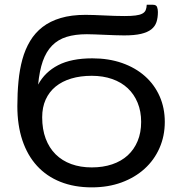

<svg xmlns="http://www.w3.org/2000/svg" viewBox="-20 -781 756 808"><path d="M366 -76.5Q413.5 -76.5 452 -89.5Q490.5 -102.5 517.5 -127.2Q544.5 -152 559.2 -187.5Q574 -223 574 -268Q574 -312.5 559.2 -348.5Q544.5 -384.5 517.5 -409.8Q490.5 -435 452 -448.5Q413.5 -462 366 -462Q318.5 -462 280 -450.5Q241.5 -439 214.2 -416.8Q187 -394.5 172.2 -362Q157.5 -329.5 157.5 -287.5Q157.5 -237 172.2 -197.8Q187 -158.5 214.2 -131.5Q241.5 -104.5 280 -90.5Q318.5 -76.5 366 -76.5ZM623 -761Q637.5 -761 641 -751.5Q644.5 -742 644.5 -730.5Q644.5 -706.5 638.5 -688.2Q632.5 -670 616.8 -657.5Q601 -645 573.5 -638.5Q546 -632 502.5 -632Q485 -632 463.5 -632.8Q442 -633.5 420.5 -634.5Q399 -635.5 379.2 -636.2Q359.5 -637 345.5 -637Q296.5 -637 260.2 -625.8Q224 -614.5 199.2 -589.2Q174.5 -564 160.2 -523.8Q146 -483.5 140.5 -425Q169 -478 224.8 -506.8Q280.5 -535.5 368.5 -535.5Q437.5 -535.5 493.8 -515.8Q550 -496 590 -460.5Q630 -425 651.8 -375.8Q673.5 -326.5 673.5 -268Q673.5 -208.5 651.2 -158Q629 -107.5 588.5 -70.8Q548 -34 491.5 -13.2Q435 7.5 366 7.5Q292.5 7.5 234.2 -15.8Q176 -39 135.8 -83Q95.5 -127 74.2 -190.5Q53 -254 53 -334.5Q53 -389 57.8 -438.8Q62.5 -488.5 74.2 -531.2Q86 -574 106.8 -608.5Q127.5 -643 159.2 -667.5Q191 -692 235.5 -705.2Q280 -718.5 340 -718.5Q355.5 -718.5 376 -717.8Q396.5 -717 418.5 -716Q440.5 -715 462.8 -714.2Q485 -713.5 504 -713.5Q532 -713.5 550 -715.8Q568 -718 578.5 -723.5Q589 -729 593 -738.2Q597 -747.5 597.5 -761Z"/></svg>

Font: Lato 2
Style: Regular
Weight: 400
Designer: Lukasz Dziedzic with Adam Twardoch and Botio Nikoltchev
Foundry: tyPoland Lukasz Dziedzic
Version: Version 2.015; 2015-08-06; http://www.latofonts.com/